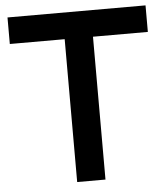

<svg xmlns="http://www.w3.org/2000/svg" viewBox="-52 -767 710 813"><g transform="rotate(-5 303.0 -360.0)"><path d="M243.2 0V-607.2H10V-720H596.7V-607.2H363.5V0Z"/></g></svg>

Font: Manrope
Style: Regular
Weight: 400
Designer: Mikhail Sharanda
Foundry: Mikhail Sharanda
Version: Version 4.503